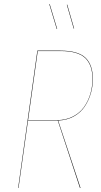

<svg xmlns="http://www.w3.org/2000/svg" viewBox="-20 -931 501 951"><path d="M263.2 -788.1 261.2 -787.1 224.1 -910.2 226.1 -911.1ZM347.2 -790 345.2 -789.1 311 -907.2 313 -908.2ZM439.9 -540Q439.9 -502 429.4 -466.8Q418.9 -431.6 398.7 -401.9Q378.4 -372.1 344.7 -353.8Q311 -335.4 268.1 -334L378.9 0H376L266.1 -334H261.2H118.7L71.8 0H69.8L165 -680.2H279.8Q366.2 -680.2 403.1 -645.3Q439.9 -610.4 439.9 -540ZM261.2 -335.9Q305.7 -335.9 340.6 -353.8Q375.5 -371.6 396.2 -401.1Q417 -430.7 427.5 -466.1Q438 -501.5 438 -540Q438 -609.4 401.6 -643.8Q365.2 -678.2 279.8 -678.2H167L119.1 -335.9Z"/></svg>

Font: Fira Sans Compressed Two
Style: Italic
Weight: 100
Width: 3
Italic angle: -8°
Designer: Carrois Corporate & Edenspiekermann AG
Foundry: Carrois Corporate GbR & Edenspiekermann AG
Version: Version 4.203;PS 004.203;hotconv 1.0.88;makeotf.lib2.5.64775